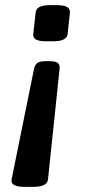

<svg xmlns="http://www.w3.org/2000/svg" viewBox="-20 -545 334 744"><path d="M159 -385Q130 -385 118.5 -392.5Q107 -400 109 -413L118 -496Q120 -525 173 -525H200Q229 -525 240.5 -517.5Q252 -510 251 -496L242 -413Q239 -385 186 -385ZM75 179Q19 179 25 150L112 -279Q115 -293 124 -300.5Q133 -308 159 -308H170Q196 -308 204 -301Q212 -294 211 -279L166 150Q163 179 110 179Z"/></svg>

Font: Asap SemiBold
Style: Italic
Weight: 600
Italic angle: -6°
Designer: Pablo Cosgaya
Foundry: Omnibus-Type
Version: Version 3.001; ttfautohint (v1.8.3)